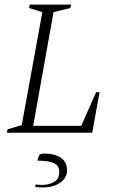

<svg xmlns="http://www.w3.org/2000/svg" viewBox="-20 -580 532 839"><path d="M10 0 13 -15 75 -33 165 -527 107 -545 110 -560H291L287 -545L214 -527L125 -30H335L400 -177H415L383 0ZM166 239Q159 239 149.5 238.5Q140 238 133 236L136 226Q143 227 150 227.5Q157 228 165 228Q195 228 217 214.5Q239 201 239 172Q239 144 216 133Q193 122 143 122L148 106Q151 97 156 94Q161 91 178 91Q222 92 247.5 110.5Q273 129 273 163Q273 198 243 218.5Q213 239 166 239Z"/></svg>

Font: Spectral SC ExtraLight
Style: Italic
Weight: 275
Italic angle: -10°
Designer: Jean-Baptiste Levee
Foundry: Production Type
Version: Version 2.001